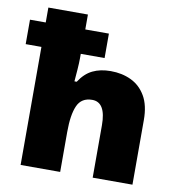

<svg xmlns="http://www.w3.org/2000/svg" viewBox="-84 -836 848 913"><g transform="rotate(10 340.0 -380.0)"><path d="M267 -760V-688H381V-570H266V-550Q266 -527 263.5 -493Q261 -459 259 -436H270Q297 -478 334 -496Q371 -514 421 -514Q476 -514 520 -493Q564 -472 590 -427.5Q616 -383 616 -312V0H424V-253Q424 -364 358 -364Q306 -364 286.5 -320Q267 -276 267 -193V0H76V-570H0V-688H76V-760Z"/></g></svg>

Font: Noto Sans Arabic Blk
Style: Regular
Weight: 900
Designer: Monotype Design Team, Nadine Chahine, Nizar Qandah and Khaled Hosny
Foundry: Monotype Imaging Inc.
Version: Version 2.012; ttfautohint (v1.8.4.7-5d5b)